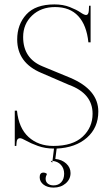

<svg xmlns="http://www.w3.org/2000/svg" viewBox="-20 -662 504 871"><path d="M225 12Q185 12 152 0Q119 -12 99 -23.5Q79 -35 71 -35Q56 -35 55 -14L54 0H47V-160H57Q65 -81 109.5 -40.5Q154 0 222 0Q310 0 355 -42Q400 -84 400 -146Q400 -238 293 -277L168 -331Q58 -377 58 -483Q58 -551 99.5 -596.5Q141 -642 227 -642Q266 -642 296.5 -630Q327 -618 344.5 -606Q362 -594 370 -594Q382 -594 383 -615L384 -636H391V-470H381Q373 -548 335 -589Q297 -630 230 -630Q166 -630 125.5 -591.5Q85 -553 85 -494Q85 -397 173 -361L299 -309Q426 -255 426 -156Q426 -83 374.5 -37.5Q323 8 237 12L231 59Q261 62 280.5 80Q300 98 300 123Q300 151 278 170Q256 189 223 189Q195 189 177.5 175.5Q160 162 160 142Q160 121 177 121Q186 121 193 127Q187 139 187 149Q187 163 197 171Q207 179 223 179Q245 179 258 164.5Q271 150 271 126Q271 102 256.5 86Q242 70 218 68ZM210 68H218L217 76Z"/></svg>

Font: Arapey Thin-Display
Style: Regular
Weight: 100
Designer: Eduardo Rodriguez Tunni
Foundry: Eduardo Rodriguez Tunni
Version: Version 4.000